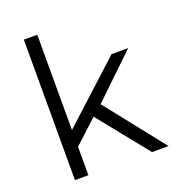

<svg xmlns="http://www.w3.org/2000/svg" viewBox="-134 -848 867 953"><g transform="rotate(-20 299.0 -371.0)"><path d="M155.2 -136.4 156.9 -226.7 483.6 -525.5H571.5L340.3 -303.6L299.9 -270.1ZM99.1 0V-742H170.1V0ZM506.2 0 286.8 -272.8 333.4 -328.5 593.4 0Z"/></g></svg>

Font: Montserrat Alternates Thin
Style: Regular
Weight: 100
Designer: Julieta Ulanovsky
Foundry: Julieta Ulanovsky
Version: Version 9.000